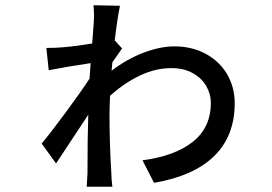

<svg xmlns="http://www.w3.org/2000/svg" viewBox="-20 -670 1040 733"><path d="M337 -650 438 -648Q428 -600 418 -516L446 -485L409 -432L406 -400Q465 -445 528.5 -469Q592 -493 646 -493Q712 -493 764.5 -465Q817 -437 846.5 -387.5Q876 -338 876 -276Q876 -151 798 -74.5Q720 2 568 28L524 -58Q647 -74 716 -128.5Q785 -183 785 -278Q785 -310 768 -340.5Q751 -371 716.5 -390.5Q682 -410 634 -410Q574 -410 514 -381.5Q454 -353 400 -304L398 -241Q398 -119 405 -10Q405 11 409 43H311Q314 1 314 -8Q314 -148 317 -232L194 -46L139 -122Q172 -161 231 -241Q290 -321 322 -370L326 -429Q233 -415 166 -402L157 -487Q192 -487 213 -489Q259 -492 332 -504L338 -585Q340 -617 337 -650Z"/></svg>

Font: Sinter Medium
Style: Regular
Weight: 500
Foundry: Adobe & rsms
Version: Version 1.000